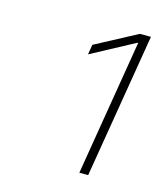

<svg xmlns="http://www.w3.org/2000/svg" viewBox="-69 -865 401 480"><g transform="rotate(15 132.0 -625.5)"><path d="M264.2 -813.5 202.1 -439H179.2L237.3 -790.5H235.4L123.5 -730.5L127.9 -756.3L235.4 -813.5Z"/></g></svg>

Font: Inter 24pt Thin
Style: Italic
Weight: 250
Italic angle: -9.3988°
Version: Version 4.001;git-66647c0bb